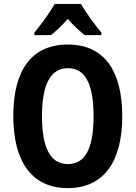

<svg xmlns="http://www.w3.org/2000/svg" viewBox="-20 -953 694 983"><path d="M395 -933H260C238 -893 189 -825 156 -786V-773H241C265 -792 296 -821 327 -856C357 -821 388 -794 414 -773H499V-786C462 -831 419 -889 395 -933ZM606 -358C606 -584 518 -725 328 -725C141 -725 48 -593 48 -359C48 -134 137 10 327 10C517 10 606 -133 606 -358ZM195 -358C195 -518 237 -604 328 -604C418 -604 459 -520 459 -358C459 -195 418 -113 327 -113C237 -113 195 -198 195 -358Z"/></svg>

Font: Noto Sans Devanagari Condensed
Style: Bold
Weight: 700
Width: 3
Designer: Jelle Bosma - Monotype Design Team
Foundry: Monotype Imaging Inc.
Version: Version 2.004